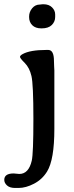

<svg xmlns="http://www.w3.org/2000/svg" viewBox="-35 -698 352 917"><path d="M224.6 -82.5Q224.6 64.5 189.9 121.1Q166.5 159.2 127.4 179.4Q88.4 199.7 53.7 199.7H37.1Q11.7 199.7 -1.5 187.7Q-14.6 175.8 -14.6 161.1Q-14.6 130.4 30.3 130.4L57.1 132.8Q102.1 132.8 116.7 69.3Q124.5 35.2 124.5 -130.1Q124.5 -295.4 115.2 -335Q106 -374.5 83.3 -397.2Q60.5 -419.9 60.5 -426.3Q60.5 -432.6 72.8 -439.5Q108.4 -459.5 187 -459.5H195.3Q222.7 -459.5 222.7 -407.2Q223.6 -389.6 223.6 -380.4L224.6 -361.8ZM228.5 -628.9V-616.7Q228.5 -594.7 212.4 -578.6Q196.3 -562.5 164.1 -562.5H162.1Q134.3 -562.5 119.1 -577.6Q104 -592.8 104 -616.7V-618.7Q104 -641.1 118.7 -658.7Q133.3 -676.3 155.8 -676.3L168.5 -677.7H172.4Q198.7 -677.7 213.6 -662.8Q228.5 -647.9 228.5 -628.9Z"/></svg>

Font: Averia Serif
Style: Regular
Weight: 500
Version: Version 1.0